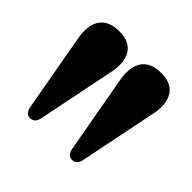

<svg xmlns="http://www.w3.org/2000/svg" viewBox="-109 -899 584 584"><g transform="rotate(45 183.0 -607.0)"><path d="M268.5 -418Q250 -418 245.5 -442L201.5 -687.5Q191 -740 209.5 -768.5Q228 -797 274 -797Q319.5 -797 337 -767.8Q354.5 -738.5 343 -688L293 -441.5Q288 -418 268.5 -418ZM88.5 -417.5Q70 -417.5 65.5 -441.5L21.5 -687Q11 -739.5 29.5 -768Q48 -796.5 94 -796.5Q139.5 -796.5 157 -767.2Q174.5 -738 163 -687.5L113 -441Q108 -417.5 88.5 -417.5Z"/></g></svg>

Font: Fraunces 144pt Soft
Style: Bold
Weight: 700
Version: Version 1.000;[0bf87f6ff]